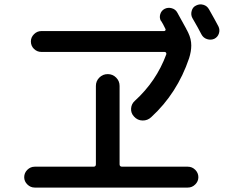

<svg xmlns="http://www.w3.org/2000/svg" viewBox="-20 -846 1040 871"><path d="M870.1 -821.3Q885.7 -829.1 902.8 -824.2Q919.9 -819.3 928.7 -802.7Q957 -752.9 970.7 -726.6Q978.5 -710.9 973.1 -694.3Q967.8 -677.7 952.1 -669.9Q936.5 -663.1 919.4 -668.5Q902.3 -673.8 893.6 -690.4Q880.9 -715.8 852.5 -764.6Q844.7 -779.3 849.6 -796.9Q854.5 -814.5 870.1 -821.3ZM137.7 4.9Q118.2 4.9 104 -9.3Q89.8 -23.4 89.8 -42Q89.8 -61.5 104 -75.7Q118.2 -89.8 137.7 -89.8H404.3Q415 -89.8 415 -100.6V-456.1Q415 -478.5 430.7 -494.1Q446.3 -509.8 468.8 -509.8Q491.2 -509.8 506.8 -494.1Q522.5 -478.5 522.5 -456.1V-100.6Q522.5 -89.8 534.2 -89.8H832Q851.6 -89.8 865.7 -75.7Q879.9 -61.5 879.9 -42Q879.9 -23.4 865.7 -9.3Q851.6 4.9 832 4.9ZM591.8 -388.7Q689.5 -477.5 734.4 -599.6Q735.4 -603.5 733.4 -606.9Q731.4 -610.4 726.6 -610.4H168Q148.4 -610.4 134.3 -624Q120.1 -637.7 120.1 -658.2Q120.1 -676.8 134.3 -690.9Q148.4 -705.1 168 -705.1H724.6Q728.5 -705.1 730.5 -708.5Q732.4 -711.9 730.5 -714.8Q718.8 -739.3 710.9 -751H710Q702.1 -765.6 707 -781.7Q711.9 -797.9 726.6 -805.7Q742.2 -813.5 759.3 -808.6Q776.4 -803.7 784.2 -789.1Q819.3 -725.6 825.2 -714.8Q825.2 -713.9 826.2 -711.9Q828.1 -710 830.1 -705.1Q832 -700.2 834 -697.3Q847.7 -668.9 847.7 -639.6Q847.7 -613.3 837.9 -582Q784.2 -422.9 666 -314.5Q649.4 -298.8 626.5 -299.3Q603.5 -299.8 587.9 -317.4Q573.2 -333 574.7 -354Q576.2 -375 591.8 -388.7Z"/></svg>

Font: Rounded-X Mgen+ 1mn medium
Style: Regular
Weight: 500
Designer: [Source Han Sans]
Ryoko NISHIZUKA  (kana & ideographs); Paul D. Hunt (Latin, Greek & Cyrillic); Wenlong ZHANG  (bopomofo
Version: Version 1.059.20150602